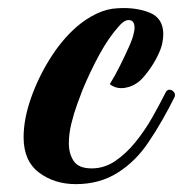

<svg xmlns="http://www.w3.org/2000/svg" viewBox="-20 -452 465 488"><path d="M173 16Q118 16 79 -13.5Q40 -43 40 -103Q40 -149 58.5 -202Q77 -255 107.5 -303.5Q138 -352 175 -384Q198 -404 225 -417Q252 -430 279 -431Q325 -434 360 -420Q395 -406 395 -365Q395 -355 392.5 -342.5Q390 -330 383 -315Q373 -293 357.5 -272Q342 -251 331 -243Q320 -235 309 -231.5Q298 -228 289 -228Q279 -228 271.5 -231Q264 -234 259 -238Q272 -259 285 -285Q298 -311 308 -333.5Q318 -356 320 -368Q321 -372 321.5 -375Q322 -378 322 -381Q322 -401 307 -401Q295 -401 281 -384Q256 -356 233 -314Q210 -272 190 -224Q185 -211 176.5 -188Q168 -165 161.5 -138.5Q155 -112 155 -88Q155 -61 167.5 -42.5Q180 -24 213 -24Q245 -24 272.5 -42.5Q300 -61 324 -90.5Q348 -120 367 -153.5Q386 -187 401 -217Q404 -224 411 -224Q417 -224 422 -218Q427 -212 423 -204Q409 -176 392.5 -147Q376 -118 357 -90Q325 -42 279 -13Q233 16 173 16Z"/></svg>

Font: Praise
Style: Regular
Weight: 400
Designer: Robert E. Leuschke
Foundry: Robert E. Leuschke
Version: Version 1.100; ttfautohint (v1.8.3)